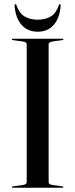

<svg xmlns="http://www.w3.org/2000/svg" viewBox="-20 -882 354 902"><path d="M208.5 -26.5Q208.5 -20.5 213 -17.5Q217.5 -14.5 226 -13L272.5 -6.5Q278 -6 278 -3Q278 -2 276.8 -1Q275.5 0 273.5 0H40.5Q38 0 37 -1Q36 -2 36 -3Q36 -6 41 -6.5L87.5 -13Q97 -14.5 101.2 -17.5Q105.5 -20.5 105.5 -26.5V-673.5Q105.5 -679.5 101.2 -682.5Q97 -685.5 87.5 -687L41 -693.5Q36 -694 36 -697Q36 -698.5 37 -699.2Q38 -700 40.5 -700H273.5Q275.5 -700 276.8 -699.2Q278 -698.5 278 -697Q278 -694 272.5 -693.5L226 -687Q217.5 -685.5 213 -682.5Q208.5 -679.5 208.5 -673.5ZM156.5 -789.5Q194 -789.5 219 -805Q244 -820.5 256 -857Q257 -860 258.2 -861.2Q259.5 -862.5 261 -862.5Q263 -862.5 264.2 -860.5Q265.5 -858.5 265 -855Q260.5 -797 232.5 -765Q204.5 -733 156.5 -733Q110 -733 81.5 -765Q53 -797 48.5 -855Q48 -858.5 49.2 -860.5Q50.5 -862.5 52.5 -862.5Q54 -862.5 55.5 -861.2Q57 -860 57.5 -857Q70.5 -819 96.5 -804.2Q122.5 -789.5 156.5 -789.5Z"/></svg>

Font: Fraunces 120pt
Style: Regular
Weight: 400
Version: Version 1.000;[b76b70a41]